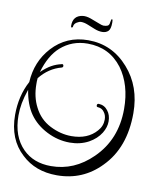

<svg xmlns="http://www.w3.org/2000/svg" viewBox="-81 -715 679 836"><g transform="rotate(10 258.5 -296.5)"><path d="M227 59Q132 59 71 1Q3 -61 3 -169Q3 -253 39 -320Q44 -411 102 -475Q165 -544 261 -544Q367 -544 439 -462Q509 -383 509 -265Q509 -112 421 -23Q342 59 227 59ZM195 24Q298 24 377 -54Q466 -141 466 -276Q466 -383 414 -454Q357 -529 261 -529Q192 -529 142 -485Q99 -447 77 -371Q100 -393 120.5 -404.5Q141 -416 164 -421L166 -422Q173 -422 173 -414Q173 -409 168 -407Q111 -392 72 -343L71 -329V-317Q71 -260 94 -216Q118 -168 165 -144Q212 -120 260 -120Q332 -120 371 -165Q391 -187 391 -216Q391 -235 381 -248Q371 -263 353 -264Q346 -264 346 -271Q346 -279 354 -279Q379 -278 394 -258Q409 -239 409 -211Q409 -185 393 -159Q375 -130 341 -111Q304 -91 258 -91Q205 -91 156 -116Q107 -141 78.5 -181.5Q50 -222 40 -286Q28 -251 23 -223.5Q18 -196 18 -169Q18 -76 71 -23Q118 24 195 24ZM179 -586Q176 -586 176 -594Q176 -638 218 -644Q234 -646 254 -639Q274 -632 291 -625Q308 -618 314 -618Q326 -618 333 -621.5Q340 -625 341 -638Q342 -643 343 -647.5Q344 -652 346 -652Q349 -652 349.5 -647Q350 -642 350 -637Q350 -609 340 -599.5Q330 -590 313 -590Q297 -590 279.5 -597Q262 -604 246 -610.5Q230 -617 216 -617Q208 -617 197.5 -610.5Q187 -604 185 -594Q185 -586 179 -586Z"/></g></svg>

Font: Puppies Play
Style: Regular
Weight: 400
Designer: Robert E. Leuschke
Foundry: Robert E. Leuschke
Version: Version 1.010; ttfautohint (v1.8.3)